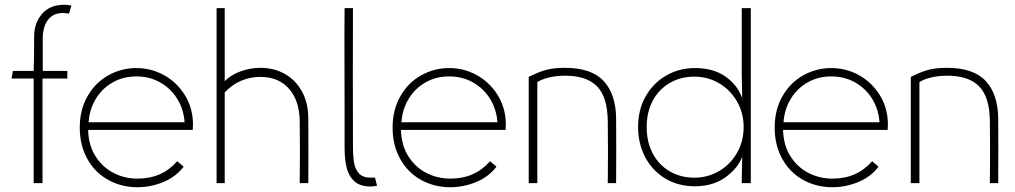

<svg xmlns="http://www.w3.org/2000/svg" viewBox="-20 -767 4250 804"><path d="M279 -744 269 -710Q264 -711 261 -711Q258 -711 253 -712Q209 -716 184 -687.5Q159 -659 159 -604V-470H262V-438H158V0H121V-438H28L34 -470H121Q123 -518 123 -615Q123 -671 156.5 -709.5Q190 -748 252 -747Q260 -747 279 -744Z M556 17Q488 17 432.5 -14Q377 -45 345.5 -102Q314 -159 314 -233Q314 -307 346.5 -364Q379 -421 433.5 -451.5Q488 -482 551 -482Q613 -482 666.5 -452.5Q720 -423 753 -370.5Q786 -318 788 -253Q788 -231 787 -223H349Q351 -157 381 -111Q411 -65 457 -42Q503 -19 556 -19Q608 -19 649.5 -37.5Q691 -56 722 -92L749 -69Q716 -26 663.5 -4.5Q611 17 556 17ZM551 -447Q496 -447 452 -422Q408 -397 381.5 -353.5Q355 -310 351 -255H753Q749 -310 722 -353.5Q695 -397 650.5 -422Q606 -447 551 -447Z M887 0V-733H921V-427Q945 -452 985.5 -467.5Q1026 -483 1070 -483Q1128 -483 1173.5 -457Q1219 -431 1245 -383Q1271 -335 1271 -271Q1272 -136 1271 0H1235Q1237 -130 1235 -260Q1234 -345 1190.5 -395Q1147 -445 1070 -445Q1028 -445 990 -429Q952 -413 921 -380V0Z M1423 -148V-270Q1423 -391 1422.5 -516Q1422 -641 1423 -733H1458Q1457 -473 1458 -159Q1458 -114 1462.5 -86.5Q1467 -59 1483 -41Q1499 -23 1533 -23Q1546 -23 1550 -24L1559 11Q1540 14 1532 14Q1489 14 1465 -7Q1441 -28 1432 -63Q1423 -98 1423 -148Z M1866 17Q1798 17 1742.5 -14Q1687 -45 1655.5 -102Q1624 -159 1624 -233Q1624 -307 1656.5 -364Q1689 -421 1743.5 -451.5Q1798 -482 1861 -482Q1923 -482 1976.5 -452.5Q2030 -423 2063 -370.5Q2096 -318 2098 -253Q2098 -231 2097 -223H1659Q1661 -157 1691 -111Q1721 -65 1767 -42Q1813 -19 1866 -19Q1918 -19 1959.5 -37.5Q2001 -56 2032 -92L2059 -69Q2026 -26 1973.5 -4.5Q1921 17 1866 17ZM1861 -447Q1806 -447 1762 -422Q1718 -397 1691.5 -353.5Q1665 -310 1661 -255H2063Q2059 -310 2032 -353.5Q2005 -397 1960.5 -422Q1916 -447 1861 -447Z M2194 0V-445Q2238 -467 2269.5 -475Q2301 -483 2345 -483Q2457 -483 2508 -427.5Q2559 -372 2560 -271Q2561 -136 2560 0H2525Q2527 -130 2525 -260Q2524 -361 2480 -405.5Q2436 -450 2348 -450Q2309 -450 2278.5 -442.5Q2248 -435 2230 -423V0Z M2688 -235Q2688 -172 2713.5 -124Q2739 -76 2784.5 -49.5Q2830 -23 2888 -23Q2944 -23 2991 -50.5Q3038 -78 3066 -126.5Q3094 -175 3094 -235Q3094 -294 3066 -342.5Q3038 -391 2991 -418.5Q2944 -446 2888 -446Q2830 -446 2784.5 -419.5Q2739 -393 2713.5 -345.5Q2688 -298 2688 -235ZM2652 -235Q2652 -309 2684.5 -365Q2717 -421 2771 -451.5Q2825 -482 2890 -482Q2968 -482 3018.5 -446Q3069 -410 3088 -356L3086 -458V-733H3124V0H3086V-8L3088 -110Q3069 -61 3017 -24Q2965 13 2890 13Q2819 13 2765 -20Q2711 -53 2681.5 -109.5Q2652 -166 2652 -235Z M3466 17Q3398 17 3342.5 -14Q3287 -45 3255.5 -102Q3224 -159 3224 -233Q3224 -307 3256.5 -364Q3289 -421 3343.5 -451.5Q3398 -482 3461 -482Q3523 -482 3576.5 -452.5Q3630 -423 3663 -370.5Q3696 -318 3698 -253Q3698 -231 3697 -223H3259Q3261 -157 3291 -111Q3321 -65 3367 -42Q3413 -19 3466 -19Q3518 -19 3559.5 -37.5Q3601 -56 3632 -92L3659 -69Q3626 -26 3573.5 -4.5Q3521 17 3466 17ZM3461 -447Q3406 -447 3362 -422Q3318 -397 3291.5 -353.5Q3265 -310 3261 -255H3663Q3659 -310 3632 -353.5Q3605 -397 3560.5 -422Q3516 -447 3461 -447Z M3794 0V-445Q3838 -467 3869.5 -475Q3901 -483 3945 -483Q4057 -483 4108 -427.5Q4159 -372 4160 -271Q4161 -136 4160 0H4125Q4127 -130 4125 -260Q4124 -361 4080 -405.5Q4036 -450 3948 -450Q3909 -450 3878.5 -442.5Q3848 -435 3830 -423V0Z"/></svg>

Font: Kreadon
Style: Regular
Weight: 400
Designer: kohakuno
Foundry: StudioGnu
Version: Version 1.000;Glyphs 3.1.2 (3151)